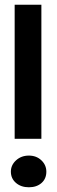

<svg xmlns="http://www.w3.org/2000/svg" viewBox="-20 -783 242 812"><path d="M42 -763H155V-196H42ZM102 9Q69 9 47.5 -9.5Q26 -28 26 -57Q26 -85 48 -105Q70 -125 102 -125Q134 -125 155 -105Q176 -85 176 -57Q176 -27 155.5 -9Q135 9 102 9Z"/></svg>

Font: Reem Kufi Fun SemiBold
Style: Regular
Weight: 600
Designer: Khaled Hosny
Version: Version 1.005